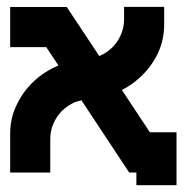

<svg xmlns="http://www.w3.org/2000/svg" viewBox="-20 -506 547 563"><path d="M419.4 -118.2H497.6V37.1H379.9V0H358.9L218.8 -211.9Q208 -209.5 198.7 -206.1Q176.8 -195.8 161.6 -180.7Q146 -165 136.7 -143.6Q127.4 -123 127.4 -98.6V0H9.8V-113.8Q9.8 -160.2 29.3 -199.2Q47.9 -238.8 80.6 -269Q111.8 -297.4 151.4 -314L115.7 -367.7H9.8V-485.4H175.8L271 -341.8Q272.5 -341.8 272.9 -342.3Q293.9 -351.6 309.6 -367.2Q325.7 -383.3 334.5 -404.3Q343.8 -424.8 343.8 -449.7V-485.8H461.4V-434.6Q461.4 -388.7 442.4 -348.6Q423.3 -309.1 390.6 -279.3Q366.7 -256.8 337.4 -242.2Z"/></svg>

Font: Sangha Kali
Style: Regular
Weight: 400
Designer: Seslavinskaya Anna
Foundry: Popkern
Version: Version 2.000;PS 002.000;hotconv 1.0.88;makeotf.lib2.5.64775